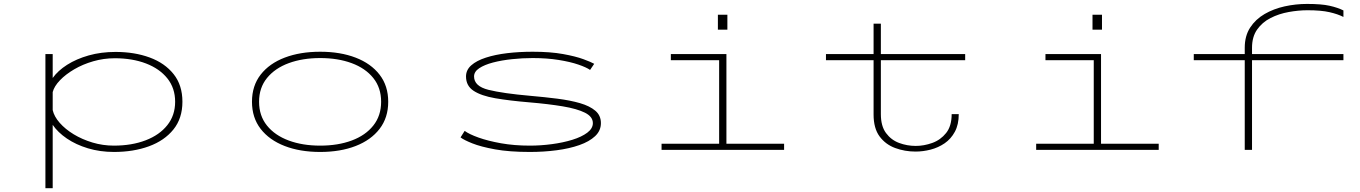

<svg xmlns="http://www.w3.org/2000/svg" viewBox="-20 -782 7095 1002"><path d="M217 200V-500H255V-375Q282 -413 330.2 -443.8Q378.5 -474.5 443 -492.8Q507.5 -511 583 -511Q682 -511 761 -482Q840 -453 886 -395.2Q932 -337.5 932 -251Q932 -164.5 885 -106.2Q838 -48 757.2 -18.5Q676.5 11 575 11Q502 11 439 -8Q376 -27 328.8 -59.2Q281.5 -91.5 255 -130.5V200ZM579 -478Q521 -478 466.5 -462.2Q412 -446.5 367.2 -420.2Q322.5 -394 292.8 -363Q263 -332 255 -301.5V-207.5Q262.5 -174 291.5 -141Q320.5 -108 364.5 -81.2Q408.5 -54.5 462.5 -38.2Q516.5 -22 574 -22Q668 -22 740.2 -49.8Q812.5 -77.5 853.2 -128.8Q894 -180 894 -251Q894 -322 853.5 -372.8Q813 -423.5 741.8 -450.8Q670.5 -478 579 -478Z M1651 11Q1546 11 1465.8 -20Q1385.5 -51 1340.2 -109.5Q1295 -168 1295 -251Q1295 -334.5 1340.5 -392.8Q1386 -451 1466.2 -481.5Q1546.5 -512 1651 -512Q1756 -512 1836 -481.2Q1916 -450.5 1961 -392.2Q2006 -334 2006 -251Q2006 -168 1961 -109.5Q1916 -51 1836 -20Q1756 11 1651 11ZM1651 -22Q1744 -22 1815.8 -48.8Q1887.5 -75.5 1928.2 -126.8Q1969 -178 1969 -251Q1969 -324 1928 -375Q1887 -426 1815.2 -452.5Q1743.5 -479 1651 -479Q1559 -479 1487 -452.5Q1415 -426 1373.5 -375Q1332 -324 1332 -251Q1332 -178 1373.2 -126.8Q1414.5 -75.5 1486.5 -48.8Q1558.5 -22 1651 -22Z M2745 11Q2638 11 2563.8 -2.5Q2489.5 -16 2445 -33.8Q2400.5 -51.5 2383.5 -65L2405 -99Q2427.5 -82 2477 -64.2Q2526.5 -46.5 2595.2 -34.2Q2664 -22 2745 -22Q2802.5 -22 2860.5 -29.8Q2918.5 -37.5 2967 -52.5Q3015.5 -67.5 3044.8 -89.5Q3074 -111.5 3074 -139.5Q3074 -173 3032.8 -193.8Q2991.5 -214.5 2916.8 -227Q2842 -239.5 2741 -248Q2639 -256.5 2565.2 -269.2Q2491.5 -282 2451.8 -308Q2412 -334 2412 -383Q2412 -417 2439.5 -441.2Q2467 -465.5 2515.5 -481.2Q2564 -497 2626.8 -504.5Q2689.5 -512 2760 -512Q2852 -512 2918.2 -500Q2984.5 -488 3025 -473Q3065.5 -458 3081 -449L3059.5 -417Q3040.5 -430.5 2998.2 -445Q2956 -459.5 2895.2 -469.2Q2834.5 -479 2760 -479Q2706 -479 2652 -473.2Q2598 -467.5 2553 -455.8Q2508 -444 2481 -426Q2454 -408 2454 -383Q2454 -332 2529.2 -313.2Q2604.5 -294.5 2747 -282Q2822 -275.5 2888.8 -267Q2955.5 -258.5 3006.5 -243.8Q3057.5 -229 3086.8 -204.2Q3116 -179.5 3116 -139.5Q3116 -100 3085.8 -71.5Q3055.5 -43 3003.5 -24.8Q2951.5 -6.5 2884.8 2.2Q2818 11 2745 11Z M3726.5 -705H3776V-627H3726.5ZM3432.5 0V-32H3733V-468H3481V-500H3771V-32H4072V0Z M4539 -184.5V-468H4290.5V-500H4539V-658.5H4577V-500H5017V-468H4577V-186.5Q4577 -124 4603.8 -87.8Q4630.5 -51.5 4672.2 -36Q4714 -20.5 4759 -20.5Q4802 -20.5 4845.2 -36Q4888.5 -51.5 4917.5 -87.8Q4946.5 -124 4946.5 -186.5H4983.5Q4983.5 -132 4963.2 -94.5Q4943 -57 4909.8 -34.2Q4876.5 -11.5 4836.8 -1.2Q4797 9 4758 9Q4702 9 4651.8 -9.5Q4601.5 -28 4570.2 -70.2Q4539 -112.5 4539 -184.5Z M5681.5 -705H5731V-627H5681.5ZM5387.5 0V-32H5688V-468H5436V-500H5726V-32H6027V0Z M6476 0V-468H6210V-500H6476V-533Q6476 -594.5 6504.2 -638Q6532.5 -681.5 6579.5 -708.8Q6626.5 -736 6684.2 -748.8Q6742 -761.5 6801 -761.5Q6876 -761.5 6918.5 -752Q6961 -742.5 6991 -727.5V-693.5Q6962 -708.5 6918.2 -718.5Q6874.5 -728.5 6804 -728.5Q6756 -728.5 6705 -719.2Q6654 -710 6610.8 -688Q6567.5 -666 6540.8 -628Q6514 -590 6514 -533V-500H6991V-468H6514V0Z"/></svg>

Font: Trispace Expanded Thin
Style: Regular
Weight: 100
Width: 7
Designer: Tyler Finck
Foundry: Etcetera Type Company
Version: Version 1.210; ttfautohint (v1.8.3)